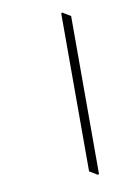

<svg xmlns="http://www.w3.org/2000/svg" viewBox="-78 -693 538 764"><g transform="rotate(-10 191.5 -311.5)"><path d="M227 -642 223 -639V-1L256 19L260 16V-622Z"/></g></svg>

Font: Noto Serif Gurmukhi ExtraLight
Style: Regular
Weight: 200
Designer: Vaibhav Singh and the Monotype Design Team
Foundry: Monotype Imaging Inc.
Version: Version 2.004